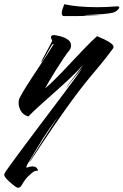

<svg xmlns="http://www.w3.org/2000/svg" viewBox="-94 -546 584 908"><path d="M-9 342Q-14 342 -26 333Q-29 330 -41 320.5Q-53 311 -63.5 299.5Q-74 288 -74 280Q-74 275 -64 260.5Q-54 246 -40 227Q-19 198 11.5 157Q42 116 77 69.5Q112 23 147 -23.5Q182 -70 212.5 -110.5Q243 -151 264.5 -180.5Q286 -210 294 -222Q296 -225 287 -214.5Q278 -204 264 -187.5Q250 -171 237.5 -154.5Q225 -138 220 -130Q221 -135 232 -150Q243 -165 257.5 -184Q272 -203 284.5 -219Q297 -235 301 -241Q274 -211 237.5 -176.5Q201 -142 162.5 -108Q124 -74 91.5 -44.5Q59 -15 40 5Q15 -3 4.5 -21.5Q-6 -40 -6 -59Q-6 -70 -3 -79Q8 -102 31 -138.5Q54 -175 80 -214Q106 -253 128 -286.5Q150 -320 160 -337Q157 -342 149 -329.5Q141 -317 131 -298.5Q121 -280 112 -265.5Q103 -251 100 -252Q100 -253 108 -268Q116 -283 126.5 -302.5Q137 -322 145 -337Q153 -352 153 -353Q151 -358 149 -362.5Q147 -367 147 -370Q147 -380 161 -380Q168 -380 180 -377Q187 -376 201.5 -371.5Q216 -367 229 -357Q242 -347 242 -331Q242 -320 235 -309Q223 -295 206 -269.5Q189 -244 171 -215.5Q153 -187 139 -163Q125 -139 119 -128Q137 -142 168 -173Q199 -204 235 -242.5Q271 -281 305.5 -317Q340 -353 365 -375Q380 -369 401 -359Q422 -349 435 -338Q448 -327 440 -316Q406 -270 380 -239Q354 -208 329.5 -178.5Q305 -149 273 -107Q245 -70 217 -30.5Q189 9 162 48Q129 96 100 140Q71 184 45 223Q46 218 60.5 194Q75 170 95 138.5Q115 107 134.5 77Q154 47 167 27Q180 7 179 8Q178 9 166.5 25Q155 41 139 64Q123 87 109 109Q95 131 87 145Q74 168 59.5 191Q45 214 36.5 229.5Q28 245 32 247Q47 241 59 241Q75 241 81 250Q85 255 85 259Q85 263 76 262Q70 261 54.5 274Q39 287 28 300Q18 313 10 327.5Q2 342 -9 342ZM207 -470Q198 -471 198 -483Q198 -491 201.5 -502.5Q205 -514 210 -526Q274 -512 366 -512Q389 -512 412.5 -513Q436 -514 458 -516H461Q470 -516 470 -511Q470 -505 460.5 -497Q451 -489 440 -486Q422 -482 394 -479.5Q366 -477 340 -476Q314 -475 302 -475Q306 -474 312.5 -473.5Q319 -473 328 -473Q339 -473 353 -473.5Q367 -474 383 -475Q358 -472 327 -471Q296 -470 269 -470Z"/></svg>

Font: Smooch
Style: Regular
Weight: 400
Designer: Robert E. Leuschke
Foundry: Robert E. Leuschke
Version: Version 1.010; ttfautohint (v1.8.3)